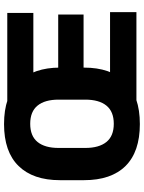

<svg xmlns="http://www.w3.org/2000/svg" viewBox="99 -794 712 950"><g transform="rotate(-90 455.0 -319.0)"><path d="M316 17Q179 17 108.8 -53.8Q38.5 -124.5 38.5 -259.5V-378.5Q38.5 -511.5 108.8 -583.2Q179 -655 316 -655Q455 -655 525.2 -581.8Q595.5 -508.5 595.5 -378.5V-259.5Q595.5 -127.5 525.2 -55.2Q455 17 316 17ZM317.5 -112Q378 -112 407.5 -148.5Q437 -185 437 -253V-385Q437 -453 407.5 -489.2Q378 -525.5 317.5 -525.5Q257 -525.5 227.5 -489.2Q198 -453 198 -385V-253Q198 -185 227.5 -148.5Q257 -112 317.5 -112ZM410 0V-130.5H870V0ZM513 -261.5V-387H858V-261.5ZM410 -510V-639H866V-510Z"/></g></svg>

Font: Anek Gujarati
Style: Bold
Weight: 700
Version: Version 1.003